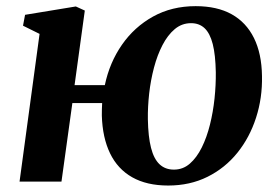

<svg xmlns="http://www.w3.org/2000/svg" viewBox="-20 -576 884 609"><path d="M216.5 -306H312.5Q327.5 -377.5 366.8 -434Q406 -490.5 465.5 -523.5Q525 -556.5 600.5 -556.5Q668.5 -556.5 714.8 -530.8Q761 -505 785.5 -455.5Q810 -406 811 -335Q812.5 -265.5 792.2 -202.8Q772 -140 733 -91.5Q694 -43 638.2 -15.2Q582.5 12.5 513.5 12.5Q445.5 12.5 399.2 -13.8Q353 -40 329 -89.8Q305 -139.5 303 -209.5Q303 -219.5 303.2 -229.5Q303.5 -239.5 304 -249H209.5L175 0H42L105.5 -468.5L53 -494.5L59.5 -529L220.5 -555.5L249 -542.5ZM586 -502.5Q557 -502.5 534.5 -483.8Q512 -465 495.5 -433.2Q479 -401.5 468.5 -361.8Q458 -322 453.2 -279.8Q448.5 -237.5 449 -198Q450 -142.5 459 -107.2Q468 -72 486 -55Q504 -38 531.5 -38Q560.5 -38 582.2 -57Q604 -76 620 -108.2Q636 -140.5 646 -180.8Q656 -221 660.5 -264Q665 -307 664.5 -347Q663.5 -402 654.8 -436.2Q646 -470.5 629 -486.5Q612 -502.5 586 -502.5Z"/></svg>

Font: Merriweather 48pt
Style: Bold Italic
Weight: 700
Italic angle: -7.8°
Version: Version 2.101